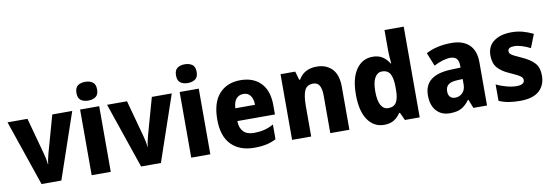

<svg xmlns="http://www.w3.org/2000/svg" viewBox="-57 -1171 4559 1584"><g transform="rotate(-10 2222.5 -379.0)"><path d="M189 0 1 -550H168L252 -241Q257 -224 262 -199Q267 -174 269 -152H272Q273 -172 278.5 -195.5Q284 -219 289 -239L376 -550H543L355 0Z M689 -768Q727 -768 751.5 -750.5Q776 -733 776 -689Q776 -646 751.5 -628.5Q727 -611 689 -611Q651 -611 627 -628.5Q603 -646 603 -689Q603 -733 627 -750.5Q651 -768 689 -768ZM769 -550V0H609V-550Z M1023 0 835 -550H1002L1086 -241Q1091 -224 1096 -199Q1101 -174 1103 -152H1106Q1107 -172 1112.5 -195.5Q1118 -219 1123 -239L1210 -550H1377L1189 0Z M1523 -768Q1561 -768 1585.5 -750.5Q1610 -733 1610 -689Q1610 -646 1585.5 -628.5Q1561 -611 1523 -611Q1485 -611 1461 -628.5Q1437 -646 1437 -689Q1437 -733 1461 -750.5Q1485 -768 1523 -768ZM1603 -550V0H1443V-550Z M1952 -559Q2061 -559 2123 -494.5Q2185 -430 2185 -309V-231H1870Q1871 -173 1901 -142Q1931 -111 1989 -111Q2035 -111 2074 -120.5Q2113 -130 2154 -152V-29Q2116 -9 2073 0.5Q2030 10 1970 10Q1849 10 1779 -60.5Q1709 -131 1709 -271Q1709 -414 1774.5 -486.5Q1840 -559 1952 -559ZM1957 -443Q1921 -443 1898 -417.5Q1875 -392 1872 -338H2037Q2037 -386 2016.5 -414.5Q1996 -443 1957 -443Z M2591 -560Q2672 -560 2720 -510.5Q2768 -461 2768 -359V0H2608V-313Q2608 -369 2592 -398Q2576 -427 2539 -427Q2486 -427 2467 -384.5Q2448 -342 2448 -253V0H2288V-550H2411L2432 -478H2439Q2487 -560 2591 -560Z M3058 10Q2973 10 2922 -63.5Q2871 -137 2871 -275Q2871 -413 2922.5 -486.5Q2974 -560 3060 -560Q3110 -560 3143 -538Q3176 -516 3199 -479H3203Q3200 -504 3198 -534.5Q3196 -565 3196 -591V-760H3357V0H3233L3203 -65H3196Q3174 -31 3141.5 -10.5Q3109 10 3058 10ZM3116 -120Q3163 -120 3183.5 -153.5Q3204 -187 3204 -258V-280Q3204 -353 3184.5 -390Q3165 -427 3115 -427Q3077 -427 3055 -388.5Q3033 -350 3033 -274Q3033 -196 3055 -158Q3077 -120 3116 -120Z M3721 -559Q3816 -559 3868.5 -509.5Q3921 -460 3921 -363V0H3807L3778 -73H3774Q3743 -30 3706.5 -10Q3670 10 3609 10Q3538 10 3496.5 -37Q3455 -84 3455 -165Q3455 -252 3511.5 -295.5Q3568 -339 3677 -343L3760 -346V-361Q3760 -403 3742 -421.5Q3724 -440 3691 -440Q3660 -440 3624.5 -429Q3589 -418 3552 -399L3507 -511Q3549 -534 3603 -546.5Q3657 -559 3721 -559ZM3716 -248Q3663 -246 3640 -227Q3617 -208 3617 -172Q3617 -140 3632.5 -124.5Q3648 -109 3674 -109Q3711 -109 3736 -134.5Q3761 -160 3761 -204V-250Z M4410 -165Q4410 -84 4357.5 -37Q4305 10 4198 10Q4146 10 4103.5 3Q4061 -4 4021 -21V-159Q4061 -139 4107 -127Q4153 -115 4189 -115Q4256 -115 4256 -155Q4256 -168 4247.5 -178Q4239 -188 4215.5 -200.5Q4192 -213 4149 -232Q4085 -260 4052.5 -298Q4020 -336 4020 -401Q4020 -478 4075.5 -519Q4131 -560 4224 -560Q4273 -560 4316 -548.5Q4359 -537 4404 -515L4360 -403Q4326 -421 4290 -432Q4254 -443 4227 -443Q4173 -443 4173 -410Q4173 -397 4181 -388Q4189 -379 4211 -367.5Q4233 -356 4276 -337Q4341 -308 4375.5 -270.5Q4410 -233 4410 -165Z"/></g></svg>

Font: Noto Sans Hebrew SemiCondensed ExtraBold
Style: Regular
Weight: 800
Width: 4
Designer: Monotype Design Team
Foundry: Monotype Imaging Inc.
Version: Version 2.004; ttfautohint (v1.8.4.7-5d5b)